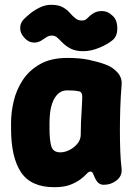

<svg xmlns="http://www.w3.org/2000/svg" viewBox="-20 -760 561 799"><path d="M206 19Q109 19 67.5 -43Q26 -105 26 -225V-250Q26 -292 37 -339Q48 -386 74.5 -426.5Q101 -467 146.5 -493Q192 -519 261 -519Q312 -519 350 -511Q388 -503 418 -492Q447 -482 468 -459.5Q489 -437 486 -406Q482 -357 480.5 -309Q479 -261 479 -216.5Q479 -172 480.5 -131.5Q482 -91 486 -58Q489 -28 465.5 -9.5Q442 9 412 9Q399 9 390.5 2Q382 -5 376 -18Q370 -30 367 -38Q364 -46 356 -46Q349 -46 340 -36Q331 -26 314.5 -13.5Q298 -1 272 9Q246 19 206 19ZM231 -126Q250 -126 269.5 -136Q289 -146 302.5 -162.5Q316 -179 316 -200Q316 -228 317 -250.5Q318 -273 319.5 -295.5Q321 -318 322 -345Q325 -379 308 -380Q300 -382 287.5 -383Q275 -384 261 -384Q237 -384 222 -370Q207 -356 199 -334.5Q191 -313 188.5 -290.5Q186 -268 186 -250V-225Q186 -177 193.5 -151.5Q201 -126 231 -126ZM78 -607Q64 -623 64 -643.5Q64 -664 79 -680Q91 -692 108 -705.5Q125 -719 147 -729.5Q169 -740 193 -740Q224 -740 242 -729.5Q260 -719 271.5 -705.5Q283 -692 295.5 -682.5Q308 -673 327 -675Q336 -676 345 -685.5Q354 -695 363 -701Q380 -714 403.5 -714Q427 -714 443 -699L448 -695Q461 -684 465.5 -665Q470 -646 467 -627Q464 -608 452 -596Q431 -577 395 -562Q359 -547 327 -547Q295 -547 275.5 -557Q256 -567 243 -579.5Q230 -592 220 -602Q210 -612 196 -612Q185 -612 175.5 -606.5Q166 -601 156 -594Q138 -581 117.5 -583Q97 -585 82 -602Z"/></svg>

Font: Winky Sans
Style: Bold
Weight: 700
Designer: Simon Atzbach
Foundry: typofactur
Version: Version 1.205